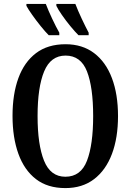

<svg xmlns="http://www.w3.org/2000/svg" viewBox="-20 -951 668 981"><path d="M314 10Q223 10 163.5 -36Q104 -82 74 -165Q44 -248 44 -359Q44 -470 74 -552Q104 -634 164 -679.5Q224 -725 315 -725Q401 -725 461 -679.5Q521 -634 552 -551.5Q583 -469 583 -358Q583 -247 552 -164.5Q521 -82 461 -36Q401 10 314 10ZM314 -48Q393 -48 424.5 -130Q456 -212 456 -358Q456 -505 424.5 -586Q393 -667 315 -667Q239 -667 205.5 -586Q172 -505 172 -358Q172 -212 205 -130Q238 -48 314 -48ZM381 -771Q363 -789 339.5 -817.5Q316 -846 296 -875Q276 -904 268 -921V-931H365Q378 -897 397.5 -855.5Q417 -814 433 -784V-771ZM229 -771Q211 -789 188 -817.5Q165 -846 144.5 -875Q124 -904 115 -921V-931H214Q227 -897 246.5 -855.5Q266 -814 283 -784V-771Z"/></svg>

Font: Noto Serif ExtraCondensed SemiBold
Style: Regular
Weight: 600
Width: 2
Designer: Monotype Design Team
Foundry: Monotype Imaging Inc.
Version: Version 2.015; ttfautohint (v1.8.4.7-5d5b)